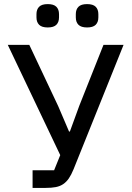

<svg xmlns="http://www.w3.org/2000/svg" viewBox="-20 -917 642 937"><path d="M139 -86H244L274 -160L18 -698H123L264 -399L317 -275H321L367 -401L485 -698H583L339 -91Q328 -64 316 -46.5Q304 -29 288.5 -18.5Q273 -8 252.5 -4Q232 0 203 0H139ZM213 -783Q184 -783 171 -796Q158 -809 158 -832V-848Q158 -871 171 -884Q184 -897 213 -897Q242 -897 255 -884Q268 -871 268 -848V-832Q268 -809 255 -796Q242 -783 213 -783ZM405 -783Q376 -783 363 -796Q350 -809 350 -832V-848Q350 -871 363 -884Q376 -897 405 -897Q434 -897 447 -884Q460 -871 460 -848V-832Q460 -809 447 -796Q434 -783 405 -783Z"/></svg>

Font: IBM Plex Sans Text
Style: Regular
Weight: 450
Designer: Mike Abbink, Paul van der Laan, Pieter van Rosmalen
Foundry: Bold Monday
Version: Version 3.005